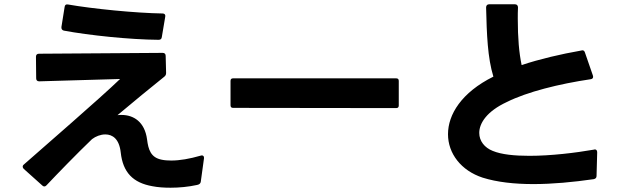

<svg xmlns="http://www.w3.org/2000/svg" viewBox="-20 -815 2960 897"><path d="M197 51C246 -1 338 -96 410 -165C427 -178 450 -187 472 -187C506 -187 537 -166 544 -103C554 -10 601 39 692 55C717 60 746 62 777 62C817 62 860 58 901 49C911 47 917 42 918 34L933 -75C934 -84 930 -89 923 -89L918 -88C866 -73 820 -65 780 -65C764 -65 749 -66 735 -69C685 -79 673 -115 667 -164C656 -246 604 -278 548 -278C542 -278 536 -278 529 -277C602 -338 685 -407 748 -457C754 -462 756 -467 756 -475L754 -554C754 -563 749 -568 740 -568L162 -564C153 -564 148 -559 148 -550L149 -449C149 -440 154 -435 163 -435L541 -446C448 -356 179 -124 91 -46C87 -43 86 -39 86 -36C86 -33 88 -29 91 -26L178 52C181 55 184 56 187 56C191 56 194 54 197 51ZM282 -783 267 -689C266 -680 270 -674 278 -672C395 -650 587 -630 721 -629C730 -629 735 -633 736 -642L752 -737C754 -746 749 -752 740 -752C612 -754 413 -774 298 -794C289 -796 283 -792 282 -783Z M1069 -311 1831 -310C1839 -310 1843 -314 1843 -322V-437C1843 -445 1839 -449 1831 -449H1069C1061 -449 1057 -445 1057 -437V-323C1057 -315 1061 -311 1069 -311Z M2767 7 2770 -103C2770 -112 2766 -117 2759 -117L2755 -116C2669 -101 2554 -87 2453 -87C2384 -87 2323 -93 2282 -110C2244 -125 2219 -156 2219 -194C2219 -240 2255 -295 2347 -338C2443 -386 2592 -423 2740 -445C2747 -446 2751 -450 2751 -456L2750 -462L2713 -569C2711 -576 2707 -580 2701 -580H2700L2696 -579C2599 -562 2501 -539 2417 -511C2405 -568 2399 -637 2399 -728C2399 -744 2399 -762 2400 -780C2400 -789 2395 -795 2386 -795H2265C2256 -795 2251 -789 2251 -780C2254 -654 2258 -545 2285 -457C2136 -383 2073 -280 2073 -188C2073 -98 2134 -18 2235 15C2302 36 2383 45 2472 45C2561 45 2657 36 2754 22C2763 20 2767 15 2767 7Z"/></svg>

Font: LINE Seed JP App_OTF Bold
Style: Regular
Weight: 700
Designer: LINE & Fontrix & Fontworks
Version: Version 1.009